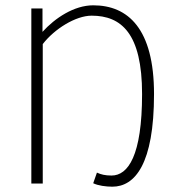

<svg xmlns="http://www.w3.org/2000/svg" viewBox="-20 -691 655 723"><path d="M403 12C488 12 560 -73 560 -337C560 -583 462 -671 331 -671C259 -671 187 -623 140 -571V-659H98V0H141V-525C185 -582 265 -632 325 -632C437 -632 515 -565 515 -337C515 -104 462 -30 400 -30C376 -30 360 -34 345 -41L331 -1C349 8 379 12 403 12Z"/></svg>

Font: Source Sans Pro Light
Style: Regular
Weight: 300
Designer: Paul D. Hunt
Foundry: Adobe Systems Incorporated
Version: Version 3.006;hotconv 1.0.111;makeotfexe 2.5.65597